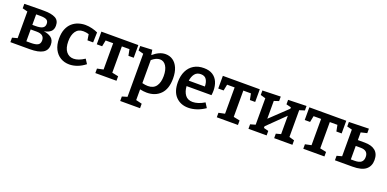

<svg xmlns="http://www.w3.org/2000/svg" viewBox="-7 -1402 5024 2491"><g transform="rotate(20 2505.0 -156.5)"><path d="M223 -532H308Q405 -532 460 -503.5Q515 -475 515 -402Q515 -348 483 -320Q451 -292 392 -281Q457 -273 497 -242Q537 -211 537 -146Q537 -71 478 -35.5Q419 0 300 0H32V-62L103 -81V-449L32 -467V-529ZM283 -453H223V-308H266Q334 -308 364 -326Q394 -344 394 -384Q394 -423 367 -438Q340 -453 283 -453ZM285 -81Q351 -81 381.5 -98.5Q412 -116 412 -161Q412 -202 386 -223.5Q360 -245 304 -245H223V-81Z M847 11Q779 11 725 -21Q671 -53 640 -114Q609 -175 609 -261Q609 -338 631 -391.5Q653 -445 690.5 -478.5Q728 -512 775.5 -527.5Q823 -543 873 -543Q918 -543 966 -531Q1014 -519 1046 -503L1042 -364H964L951 -445Q933 -451 912.5 -454Q892 -457 875 -457Q805 -457 769.5 -405.5Q734 -354 734 -268Q734 -175 772.5 -126.5Q811 -78 874 -78Q941 -78 1024 -133L1064 -71Q1010 -29 955 -9Q900 11 847 11Z M1205 0V-62L1290 -80V-443H1186L1169 -357H1095V-532H1605V-357H1532L1515 -443H1410V-80L1497 -62V0Z M1632 230V168L1703 147V-448L1632 -467V-529L1796 -537L1807 -467Q1851 -505 1893.5 -524Q1936 -543 1980 -543Q2037 -543 2081.5 -512.5Q2126 -482 2151.5 -422.5Q2177 -363 2177 -278Q2177 -134 2105.5 -61.5Q2034 11 1917 11Q1874 11 1823 0V148L1906 168V230ZM1902 -75Q1978 -75 2015 -126Q2052 -177 2052 -266Q2052 -353 2020 -403.5Q1988 -454 1934 -454Q1881 -454 1823 -404V-86Q1866 -75 1902 -75Z M2489 11Q2383 11 2317 -57.5Q2251 -126 2251 -257Q2251 -345 2282.5 -409.5Q2314 -474 2371.5 -508.5Q2429 -543 2508 -543Q2583 -543 2630.5 -512.5Q2678 -482 2701 -429Q2724 -376 2724 -309Q2724 -279 2719 -246H2375Q2380 -171 2414.5 -125Q2449 -79 2518 -79Q2553 -79 2594 -92Q2635 -105 2679 -132L2720 -67Q2663 -28 2604 -8.5Q2545 11 2489 11ZM2498 -455Q2444 -455 2415 -418Q2386 -381 2378 -322H2600Q2600 -379 2576.5 -417Q2553 -455 2498 -455Z M2882 0V-62L2967 -80V-443H2863L2846 -357H2772V-532H3282V-357H3209L3192 -443H3087V-80L3174 -62V0Z M3319 0V-62L3389 -82V-447L3319 -467V-529L3570 -536V-474L3504 -452V-206L3741 -431V-450L3674 -467V-529L3926 -536V-474L3855 -452V-82L3926 -62V0H3674V-62L3741 -80V-334L3504 -102V-79L3570 -62V0Z M4076 0V-62L4161 -80V-443H4057L4040 -357H3966V-532H4476V-357H4403L4386 -443H4281V-80L4368 -62V0Z M4513 0V-62L4583 -81V-449L4513 -467V-529L4787 -536V-474L4703 -454V-348H4798Q4892 -348 4943.5 -306Q4995 -264 4995 -178Q4995 -93 4938 -46.5Q4881 0 4755 0ZM4771 -267H4703V-81H4753Q4817 -81 4845.5 -104.5Q4874 -128 4874 -176Q4874 -267 4771 -267Z"/></g></svg>

Font: Bitter SemiBold
Style: Regular
Weight: 600
Designer: Sol Matas, and Bitter project Authors
Foundry: Sol Matas
Version: Version 2.001